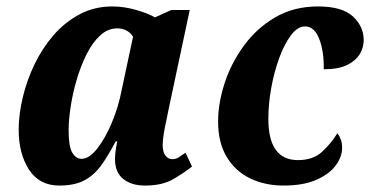

<svg xmlns="http://www.w3.org/2000/svg" viewBox="-20 -566 1149 596"><path d="M164 10Q102 10 70 -39.5Q38 -89 38 -163Q38 -210 50.5 -263Q63 -316 87 -366Q111 -416 146 -456.5Q181 -497 227 -521.5Q273 -546 329 -546Q365 -546 403 -535Q441 -524 461 -512L512 -535H569L503 -225Q501 -213 496.5 -193Q492 -173 488.5 -152Q485 -131 485 -117Q485 -94 493.5 -83Q502 -72 515 -72Q526 -72 534.5 -77.5Q543 -83 556 -92L576 -49Q552 -30 518 -10Q484 10 430 10Q388 10 362.5 -10.5Q337 -31 337 -72Q337 -94 344 -127H339Q316 -83 294 -52.5Q272 -22 241.5 -6Q211 10 164 10ZM233 -73Q257 -73 282 -105Q307 -137 327.5 -186Q348 -235 358 -288L393 -452Q385 -465 372 -471.5Q359 -478 344 -478Q315 -478 291 -456Q267 -434 249 -398Q231 -362 218.5 -320Q206 -278 199.5 -236Q193 -194 193 -161Q193 -111 204.5 -92Q216 -73 233 -73Z M860 10Q803 10 757 -12Q711 -34 684 -78.5Q657 -123 657 -189Q657 -245 677 -307Q697 -369 736.5 -423.5Q776 -478 834 -512Q892 -546 967 -546Q1042 -546 1075.5 -515Q1109 -484 1109 -441Q1109 -419 1097 -398.5Q1085 -378 1058 -364.5Q1031 -351 985 -351Q986 -406 971 -445Q956 -484 927 -484Q904 -484 883.5 -457Q863 -430 847 -386.5Q831 -343 822 -293Q813 -243 813 -197Q813 -69 905 -69Q952 -69 980 -95Q1008 -121 1027 -152Q1033 -146 1037.5 -134Q1042 -122 1042 -107Q1042 -80 1022.5 -53Q1003 -26 962.5 -8Q922 10 860 10Z"/></svg>

Font: Noto Serif Condensed ExtraBold
Style: Italic
Weight: 800
Width: 3
Italic angle: -12°
Designer: Monotype Design Team
Foundry: Monotype Imaging Inc.
Version: Version 2.014; ttfautohint (v1.8.4.7-5d5b)